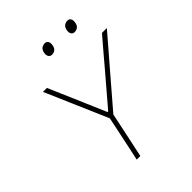

<svg xmlns="http://www.w3.org/2000/svg" viewBox="-252 -1060 1199 1199"><g transform="rotate(-45 348.0 -460.0)"><path d="M247 0Q260 -60 272 -117Q283.5 -173 297.5 -238.5L310.5 -301L202 -551.5Q185 -591.5 169 -628Q153 -664.5 132 -713H167Q190 -659.5 206.5 -621.2Q223 -583 238 -549Q252.5 -515 270 -474L328 -339H334L445 -469Q481.5 -512 512 -547.5Q542 -583 575 -622L653 -713H696Q661 -672.5 626 -631.5Q591 -590.5 557 -551.5L343 -302.5L329.5 -238.5Q315.5 -173 303.8 -117Q292 -61 279 0ZM536 -837Q521 -837 513.5 -849.5Q508.5 -857.5 508.5 -868.5Q508.5 -875 510 -882Q514.5 -903 526.8 -911.5Q539 -920 554 -920Q570 -920 577 -908Q581.5 -900.5 581.5 -889Q581.5 -882.5 580 -875Q576.5 -855 564.5 -846Q552.5 -837 536 -837ZM336 -837Q321 -837 313.5 -849.5Q308.5 -857.5 308.5 -868.5Q308.5 -875 310 -882Q314.5 -903 326.8 -911.5Q339 -920 354 -920Q370 -920 377 -908Q381.5 -900.5 381.5 -889Q381.5 -882.5 380 -875Q376.5 -855 364.5 -846Q352.5 -837 336 -837Z"/></g></svg>

Font: Heraclito Thin
Style: Italic
Weight: 100
Italic angle: -12°
Designer: Kostas Bartsokas (font) & Cristiano Sobral (main changes)
Foundry: Kostas Bartsokas (font) & Cristiano Sobral (main changes)
Version: Version 1.00;July 8, 2020;FontCreator 13.0.0.2655 64-bit